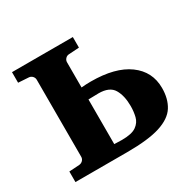

<svg xmlns="http://www.w3.org/2000/svg" viewBox="-114 -613 751 738"><g transform="rotate(-30 261.0 -244.0)"><path d="M22 0V-46.9L67.9 -49.8Q77.1 -50.8 83.5 -57.4Q89.8 -64 89.8 -73.2V-415Q89.8 -423.8 83.5 -430.7Q77.1 -437.5 67.9 -438L22 -440.9V-487.8H292V-440.9L246.1 -438Q236.8 -437.5 230.5 -430.7Q224.1 -423.8 224.1 -415V-303.2Q232.9 -304.2 245.4 -304.7Q257.8 -305.2 266.1 -305.2Q374 -305.2 432.6 -262.5Q491.2 -219.7 491.2 -147Q491.2 -99.1 470.5 -66.2Q449.7 -33.2 397.7 -16.6Q345.7 0 252 0Q231.4 0 219.2 0Q207 0 195.1 0Q183.1 0 164.1 0Q145 0 111.6 0Q78.1 0 22 0ZM257.8 -50.8Q301.8 -50.8 321.5 -64.7Q341.3 -78.6 346.7 -100.6Q352.1 -122.6 352.1 -147Q352.1 -192.9 335 -221.9Q317.9 -251 269 -251Q264.2 -251 247.8 -250.5Q231.4 -250 224.1 -250V-51.8Q228 -51.8 240.5 -51.3Q252.9 -50.8 257.8 -50.8Z"/></g></svg>

Font: Charis
Style: Bold
Weight: 700
Designer: Walt Agee, Miriam Martin, Annie Olsen, Victor Gaultney, Lorna Priest, Alan Ward, Bob Hallissy, Martin Hosken, Sharon Cor
Foundry: SIL Global
Version: Version 7.000